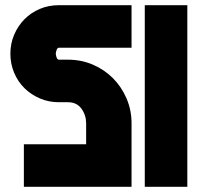

<svg xmlns="http://www.w3.org/2000/svg" viewBox="-20 -720 792 740"><path d="M20 -513Q20 -552 34.5 -586Q49 -620 74 -645.5Q99 -671 133 -685.5Q167 -700 207 -700H487V-536H207Q201 -536 198 -527Q195 -518 195 -513Q195 -508 198 -499Q201 -490 207 -490H242Q293 -490 337.5 -471Q382 -452 415 -419Q448 -386 467.5 -341Q487 -296 487 -245V0H72V-164H312V-245Q312 -276 294 -301Q276 -326 242 -326H207Q168 -326 134 -340.5Q100 -355 74.5 -380Q49 -405 34.5 -439.5Q20 -474 20 -513ZM702 -700V0H538V-700Z"/></svg>

Font: Aoudax Cyrillic
Style: Regular
Weight: 400
Designer: William Zhang
Foundry: William Zhang
Version: Version 1.00 June 4, 2021, initial release